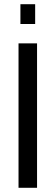

<svg xmlns="http://www.w3.org/2000/svg" viewBox="-20 -892 263 912"><path d="M77 -778V-872H147V-778ZM68 0V-686H156V0Z"/></svg>

Font: Archivo Condensed
Style: Regular
Weight: 400
Width: 3
Designer: Hector Gatti
Foundry: Omnibus-Type
Version: Version 2.001; ttfautohint (v1.8.3)